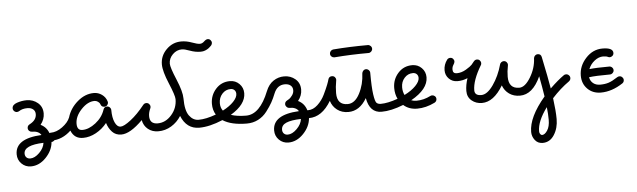

<svg xmlns="http://www.w3.org/2000/svg" viewBox="-56 -884 4803 1448"><g transform="rotate(-5 2345.0 -160.0)"><path d="M100 80Q100 98 111 109Q122 120 140 120Q174 120 209 85.5Q244 51 249 11Q100 16 100 80ZM70 -238Q58 -238 49 -247Q40 -256 40 -268Q40 -295 76.5 -307.5Q113 -320 150 -320Q199 -320 234.5 -290Q270 -260 270 -210Q270 -165 239 -126Q287 -103 303 -50H310Q322 -50 331 -41Q340 -32 340 -20Q340 -8 331 1Q322 10 310 10Q305 74 254 127Q203 180 140 180Q98 180 69 151Q40 122 40 80Q40 -39 239 -49Q221 -80 170 -80Q158 -80 149 -88.5Q140 -97 140 -110Q140 -128 157 -137Q210 -164 210 -210Q210 -233 194 -246.5Q178 -260 150 -260Q112 -260 87 -243Q79 -238 70 -238Z M760 -250Q760 -238 751.5 -229Q743 -220 730 -220Q709 -220 702 -241Q698 -253 685.5 -261.5Q673 -270 660 -270Q608 -270 559 -218Q510 -166 510 -110Q510 -60 550 -60Q599 -60 651 -100.5Q703 -141 722 -199Q729 -220 750 -220Q762 -220 771 -211Q780 -202 780 -190Q780 -133 796.5 -96.5Q813 -60 840 -60Q852 -60 861 -51Q870 -42 870 -30Q870 -18 861 -9Q852 0 840 0Q797 0 770.5 -28.5Q744 -57 732 -97Q697 -53 648.5 -26.5Q600 0 550 0Q484 0 459 -63Q393 0 310 0Q298 0 289 -9Q280 -18 280 -30Q280 -42 289 -51Q298 -60 310 -60Q354 -60 398.5 -92.5Q443 -125 458 -163Q478 -231 535.5 -280.5Q593 -330 660 -330Q693 -330 720.5 -310.5Q748 -291 758 -259Q760 -253 760 -250Z M1551 -660Q1563 -660 1571.5 -651Q1580 -642 1580 -630Q1580 -620 1573 -611L1570 -608Q1568 -606 1565.5 -603.5Q1563 -601 1558.5 -597Q1554 -593 1549.5 -589.5Q1545 -586 1538 -582.5Q1531 -579 1524 -576Q1517 -573 1508 -571.5Q1499 -570 1490 -570Q1450 -570 1410 -585Q1370 -600 1350 -600Q1310 -600 1280 -570Q1250 -540 1250 -500Q1250 -472 1290 -377Q1330 -282 1330 -230Q1330 -139 1359 -99.5Q1388 -60 1430 -60Q1442 -60 1451 -51Q1460 -42 1460 -30Q1460 -18 1451 -9Q1442 0 1430 0Q1334 0 1293 -101Q1264 -55 1218.5 -27.5Q1173 0 1120 0Q1074 0 1042 -26Q1010 -52 1002 -95Q907 0 840 0Q828 0 819 -9Q810 -18 810 -30Q810 -42 819 -51Q828 -60 840 -60Q865 -60 917 -100Q969 -140 1024 -209Q1033 -220 1047 -220Q1060 -220 1068.5 -211Q1077 -202 1077 -190Q1077 -183 1074 -177Q1060 -147 1060 -120Q1060 -60 1120 -60Q1180 -60 1225 -111Q1270 -162 1270 -230Q1270 -258 1230 -353Q1190 -448 1190 -500Q1190 -565 1237.5 -612.5Q1285 -660 1350 -660Q1390 -660 1430 -645Q1470 -630 1490 -630Q1507 -630 1522.5 -645Q1538 -660 1551 -660Z M1730 -230Q1730 -248 1719 -259Q1708 -270 1690 -270Q1652 -270 1626 -241Q1600 -212 1600 -170Q1600 -136 1618 -113Q1670 -140 1700 -171.5Q1730 -203 1730 -230ZM1790 0Q1673 0 1608 -42Q1508 0 1430 0Q1418 0 1409 -9Q1400 -18 1400 -30Q1400 -42 1409 -51Q1418 -60 1430 -60Q1486 -60 1562 -88Q1540 -124 1540 -170Q1540 -235 1582.5 -282.5Q1625 -330 1690 -330Q1732 -330 1761 -301Q1790 -272 1790 -230Q1790 -145 1675 -76Q1722 -60 1790 -60Q1802 -60 1811 -51Q1820 -42 1820 -30Q1820 -18 1811 -9Q1802 0 1790 0Z M2050 70Q2050 88 2061 99Q2072 110 2090 110Q2124 110 2159 75.5Q2194 41 2199 1Q2125 3 2087.5 19Q2050 35 2050 70ZM2120 -90Q2108 -90 2099 -99Q2090 -108 2090 -120Q2090 -138 2107 -147Q2114 -150 2124 -157Q2134 -164 2147 -181.5Q2160 -199 2160 -220Q2160 -243 2144 -256.5Q2128 -270 2100 -270Q2043 -270 2018 -209Q2003 -171 1986.5 -141.5Q1970 -112 1942.5 -76Q1915 -40 1876 -20Q1837 0 1790 0Q1778 0 1769 -9Q1760 -18 1760 -30Q1760 -42 1769 -51Q1778 -60 1790 -60Q1894 -60 1962 -231Q1982 -281 2019 -305.5Q2056 -330 2100 -330Q2149 -330 2184.5 -300Q2220 -270 2220 -220Q2220 -174 2189 -136Q2237 -113 2253 -60H2260Q2272 -60 2281 -51Q2290 -42 2290 -30Q2290 -18 2281 -9Q2272 0 2260 0Q2255 64 2204 117Q2153 170 2090 170Q2048 170 2019 141Q1990 112 1990 70Q1990 -49 2189 -59Q2171 -90 2120 -90Z M2460 -300Q2473 -300 2481.5 -291Q2490 -282 2490 -270Q2490 -269 2489.5 -267Q2489 -265 2489 -264Q2480 -216 2480 -170Q2480 -80 2560 -80Q2615 -80 2651 -149Q2687 -218 2690 -301Q2691 -312 2699.5 -321Q2708 -330 2720 -330Q2732 -330 2741 -321Q2750 -312 2750 -300Q2750 -190 2758 -136Q2766 -82 2777 -71Q2788 -60 2810 -60Q2822 -60 2831 -51Q2840 -42 2840 -30Q2840 -18 2831 -9Q2822 0 2810 0Q2720 0 2700 -113Q2646 -20 2560 -20Q2511 -20 2476 -46.5Q2441 -73 2428 -116Q2359 0 2260 0Q2248 0 2239 -9Q2230 -18 2230 -30Q2230 -42 2239 -51Q2248 -60 2260 -60Q2297 -60 2331 -91.5Q2365 -123 2386 -166.5Q2407 -210 2418 -238.5Q2429 -267 2431 -277Q2437 -300 2460 -300ZM2460 -470Q2460 -481 2468 -490Q2476 -499 2488 -500Q2614 -510 2750 -510Q2762 -510 2771 -501Q2780 -492 2780 -480Q2780 -468 2771 -459Q2762 -450 2750 -450Q2616 -450 2492 -440H2490Q2478 -440 2469 -448.5Q2460 -457 2460 -470Z M3110 -230Q3110 -248 3099 -259Q3088 -270 3070 -270Q3032 -270 3006 -241Q2980 -212 2980 -170Q2980 -137 2993 -111Q3047 -138 3078.5 -170.5Q3110 -203 3110 -230ZM3200 -90Q3212 -90 3221 -81.5Q3230 -73 3230 -60Q3230 -42 3213 -33Q3146 0 3080 0Q3018 0 2976 -37Q2883 0 2810 0Q2798 0 2789 -9Q2780 -18 2780 -30Q2780 -42 2789 -51Q2798 -60 2810 -60Q2862 -60 2938 -87Q2920 -124 2920 -170Q2920 -235 2962.5 -282.5Q3005 -330 3070 -330Q3112 -330 3141 -301Q3170 -272 3170 -230Q3170 -140 3040 -67Q3057 -60 3080 -60Q3134 -60 3187 -87Q3193 -90 3200 -90Z M3361 -360Q3373 -360 3381.5 -351Q3390 -342 3390 -330Q3390 -320 3380 -305Q3370 -290 3370 -270Q3370 -240 3400 -240Q3436 -240 3471 -261Q3506 -282 3516.5 -294Q3527 -306 3536 -318Q3546 -330 3560 -330Q3573 -330 3581.5 -321Q3590 -312 3590 -300Q3590 -290 3586 -285Q3520 -175 3520 -100Q3520 -60 3570 -60Q3582 -60 3591 -51Q3600 -42 3600 -30Q3600 -18 3591 -9Q3582 0 3570 0Q3525 0 3492.5 -27Q3460 -54 3460 -100Q3460 -144 3477 -196Q3440 -180 3400 -180Q3362 -180 3336 -206Q3310 -232 3310 -270Q3310 -313 3337 -349Q3346 -360 3361 -360Z M3980 250Q3980 264 3987 272Q3994 280 4000 280Q4021 280 4040.5 250.5Q4060 221 4060 170Q4060 126 4054 74Q3980 174 3980 250ZM3920 250Q3920 138 4044 -8Q4033 -79 4017 -163Q3957 -30 3860 -30Q3813 -30 3779 -54Q3745 -78 3730 -119Q3659 0 3570 0Q3558 0 3549 -9Q3540 -18 3540 -30Q3540 -42 3549 -51Q3558 -60 3570 -60Q3615 -60 3661 -125.5Q3707 -191 3731 -278Q3733 -287 3741.5 -293.5Q3750 -300 3760 -300Q3773 -300 3781.5 -291Q3790 -282 3790 -270Q3790 -269 3789.5 -267Q3789 -265 3789 -264Q3780 -220 3780 -180Q3780 -90 3860 -90Q3904 -90 3945.5 -158.5Q3987 -227 3990 -301Q3991 -313 3999.5 -321.5Q4008 -330 4020 -330Q4044 -330 4049 -306Q4083 -143 4096 -64Q4157 -123 4203 -155Q4209 -160 4220 -160Q4232 -160 4241 -151Q4250 -142 4250 -130Q4250 -115 4237 -105Q4170 -58 4107 11Q4120 109 4120 170Q4120 238 4087.5 289Q4055 340 4000 340Q3963 340 3941.5 312Q3920 284 3920 250Z M4590 -290Q4590 -277 4581 -268.5Q4572 -260 4560 -260Q4553 -260 4547 -263Q4534 -270 4510 -270Q4476 -270 4444.5 -245Q4413 -220 4399 -184Q4452 -190 4550 -190Q4562 -190 4571 -181Q4580 -172 4580 -160Q4580 -148 4571 -139Q4562 -130 4550 -130Q4441 -130 4391 -123Q4396 -94 4417 -77Q4438 -60 4470 -60Q4506 -60 4534 -69Q4562 -78 4603 -105Q4611 -110 4620 -110Q4632 -110 4641 -101Q4650 -92 4650 -80Q4650 -64 4637 -55Q4554 0 4470 0Q4409 0 4369.5 -39.5Q4330 -79 4330 -140Q4330 -213 4383.5 -271.5Q4437 -330 4510 -330Q4590 -330 4590 -290Z"/></g></svg>

Font: Pecita
Style: Book
Weight: 400
Width: 7
Version: Version 4.3